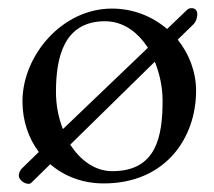

<svg xmlns="http://www.w3.org/2000/svg" viewBox="-20 -435 525 470"><path d="M452 -374C459 -380 463 -391 463 -400C463 -408 459 -415 449 -415C445 -415 441 -414 438 -411L389 -364C353 -395 306 -414 254 -414C131 -414 35 -298 35 -187C35 -139 50 -96 75 -63L36 -25C30 -20 26 -12 26 -5C26 4 38 15 50 15C53 15 55 14 57 12L103 -33C138 -3 183 14 234 14C384 14 460 -96 460 -213C460 -259 443 -303 415 -338ZM117 -210C117 -294 136 -383 237 -383C281 -383 317 -357 342 -318L134 -119C123 -147 117 -178 117 -210ZM378 -189C378 -101 363 -16 255 -16C213 -16 177 -42 152 -81L359 -284C371 -254 378 -221 378 -189Z"/></svg>

Font: EB Garamond
Style: Regular
Weight: 400
Designer: Georg Duffner and Octavio Pardo
Foundry: Georg Duffner
Version: Version 1.000;PS 001.000;hotconv 1.0.88;makeotf.lib2.5.64775